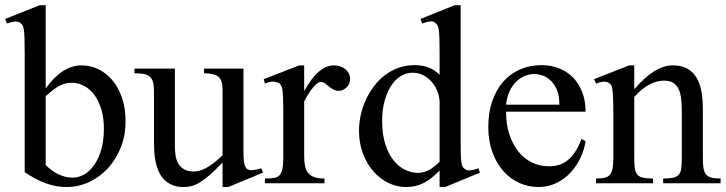

<svg xmlns="http://www.w3.org/2000/svg" viewBox="-24 -715 2833 749"><path d="M465.8 -241.7Q465.8 -186.5 447 -139.4Q428.2 -92.3 396.5 -58.1Q364.7 -23.9 323 -4.6Q281.2 14.6 234.9 14.6Q196.3 14.6 156 0.5Q115.7 -13.7 72.3 -43.5V-506.3Q72.3 -543.9 71.5 -565.9Q70.8 -587.9 68.8 -599.6Q66.9 -611.3 64 -616.2Q61 -621.1 56.6 -624.5Q48.8 -631.3 37.4 -631.1Q25.9 -630.9 2.9 -623.5L-3.9 -641.1L131.3 -694.8H154.3V-370.1Q218.8 -460 294.4 -460Q328.6 -460 359.6 -445.1Q390.6 -430.2 414.3 -402.1Q438 -374 451.9 -333.5Q465.8 -293 465.8 -241.7ZM381.3 -213.9Q381.3 -255.9 371.1 -289.1Q360.8 -322.3 343.8 -345.2Q326.7 -368.2 303.7 -380.1Q280.8 -392.1 255.4 -392.1Q246.6 -392.1 236.3 -390.4Q226.1 -388.7 214.1 -383.3Q202.1 -377.9 187.5 -367.4Q172.9 -356.9 154.3 -339.8V-71.3Q177.7 -47.4 204.6 -34.7Q231.4 -22 259.8 -22Q281.7 -22 303.5 -33.9Q325.2 -45.9 342.5 -70.1Q359.9 -94.2 370.6 -130.1Q381.3 -166 381.3 -213.9Z M866.2 14.6H844.2V-81.1Q815.9 -51.3 794.7 -32.7Q773.4 -14.2 756.1 -3.7Q738.8 6.8 723.6 10.7Q708.5 14.6 692.4 14.6Q666.5 14.6 647.7 6.6Q628.9 -1.5 616 -14.9Q603 -28.3 595.2 -45.9Q587.4 -63.5 583.3 -82.8Q579.1 -102.1 577.9 -122.1Q576.7 -142.1 576.7 -159.7V-359.9Q576.7 -381.8 572.8 -395.5Q568.8 -409.2 559.8 -416.5Q550.8 -423.8 536.1 -426.5Q521.5 -429.2 500.5 -429.2V-447.3H658.2V-147.9Q658.2 -128.9 660.6 -110.6Q663.1 -92.3 671.1 -77.9Q679.2 -63.5 693.8 -54.7Q708.5 -45.9 732.4 -45.9Q742.2 -45.9 753.7 -48.8Q765.1 -51.8 779.1 -59.1Q793 -66.4 809.1 -78.6Q825.2 -90.8 844.2 -109.4V-363.8Q844.2 -384.3 840.1 -396.7Q835.9 -409.2 827.1 -416.3Q818.4 -423.3 804.7 -426Q791 -428.7 772 -429.2V-447.3H925.8V-118.7Q925.8 -98.6 927.5 -85.7Q929.2 -72.8 932.9 -64.9Q936.5 -57.1 942.4 -54.2Q948.2 -51.3 956.1 -51.3Q962.9 -51.3 973.6 -53Q984.4 -54.7 995.1 -58.6L1002 -41.5Z M1341.8 -406.2Q1341.8 -397.5 1338.4 -389.2Q1335 -380.9 1328.9 -374.8Q1322.8 -368.7 1314.7 -364.7Q1306.6 -360.8 1297.4 -360.8Q1285.2 -360.8 1275.6 -366.2Q1266.1 -371.6 1258.3 -378.2Q1250.5 -384.8 1243.2 -390.1Q1235.8 -395.5 1228 -395.5Q1215.8 -395.5 1198.5 -375.2Q1181.2 -355 1162.6 -319.3V-104Q1162.6 -83 1166 -66.9Q1169.4 -50.8 1178.2 -40Q1187 -29.3 1202.4 -23.9Q1217.8 -18.6 1241.7 -18.6V0H1009.3V-18.6Q1030.3 -18.6 1044.2 -20.8Q1058.1 -22.9 1066.2 -31.2Q1074.2 -39.6 1077.6 -56.2Q1081.1 -72.8 1081.1 -101.1V-274.4Q1081.1 -309.6 1080.3 -330.3Q1079.6 -351.1 1077.9 -362.8Q1076.2 -374.5 1073.2 -379.9Q1070.3 -385.3 1066.4 -389.6Q1055.7 -395.5 1042.7 -396.5Q1029.8 -397.5 1009.3 -388.7L1004.9 -406.2L1143.6 -460H1162.6V-359.9Q1218.3 -460 1278.3 -460Q1291.5 -460 1303.2 -456.1Q1314.9 -452.1 1323.5 -445.1Q1332 -438 1336.9 -428Q1341.8 -418 1341.8 -406.2Z M1712.9 14.6H1690.9V-49.8Q1661.1 -18.6 1630.4 -2Q1599.6 14.6 1560.5 14.6Q1523.4 14.6 1490 -2Q1456.5 -18.6 1431.4 -47.9Q1406.2 -77.1 1391.4 -117.4Q1376.5 -157.7 1376.5 -205.1Q1376.5 -233.9 1382.8 -264.2Q1389.2 -294.4 1401.9 -322.8Q1414.6 -351.1 1433.1 -376.2Q1451.7 -401.4 1475.6 -420.2Q1499.5 -439 1529.3 -450Q1559.1 -460.9 1593.8 -460.9Q1623 -460.9 1647.2 -451.9Q1671.4 -442.9 1690.9 -423.3V-506.3Q1690.9 -543.5 1690.2 -564.9Q1689.5 -586.4 1687.7 -598.4Q1686 -610.4 1683.1 -615.2Q1680.2 -620.1 1675.8 -624.5Q1667.5 -632.8 1655 -631.6Q1642.6 -630.4 1623 -623.5L1616.2 -641.1L1750.5 -694.8H1772.9V-177.2Q1772.9 -141.1 1773.4 -119.4Q1773.9 -97.7 1775.4 -85Q1776.9 -72.3 1779.8 -66.4Q1782.7 -60.5 1788.1 -56.6Q1796.9 -49.3 1809.8 -50.3Q1822.8 -51.3 1842.3 -58.6L1848.1 -41.5ZM1690.9 -315.9Q1690.9 -334.5 1683.8 -354.5Q1676.8 -374.5 1663.6 -391.4Q1650.4 -408.2 1631.3 -419.4Q1612.3 -430.7 1587.9 -431.2Q1563 -432.1 1541 -419.2Q1519 -406.2 1502.7 -381.8Q1486.3 -357.4 1476.6 -322.3Q1466.8 -287.1 1466.8 -244.1Q1466.8 -189.9 1479.5 -151.4Q1492.2 -112.8 1512.2 -88.4Q1532.2 -64 1556.6 -52.5Q1581.1 -41 1604.5 -40.5Q1627.9 -40.5 1648.9 -51.5Q1669.9 -62.5 1690.9 -84.5Z M2260.3 -163.6Q2255.4 -130.9 2240.2 -98.9Q2225.1 -66.9 2201.7 -41.7Q2178.2 -16.6 2146.5 -1Q2114.7 14.6 2076.2 14.6Q2036.6 14.6 2001 -1.7Q1965.3 -18.1 1938.7 -48.6Q1912.1 -79.1 1896.5 -122.3Q1880.9 -165.5 1880.9 -218.8Q1880.9 -275.4 1896.2 -320.3Q1911.6 -365.2 1939.2 -396.5Q1966.8 -427.7 2004.9 -444.3Q2043 -460.9 2088.4 -460.9Q2125.5 -460.9 2157 -448.5Q2188.5 -436 2211.4 -412.6Q2234.4 -389.2 2247.3 -355.5Q2260.3 -321.8 2260.3 -279.3H1950.2Q1950.2 -229.5 1963.4 -189.9Q1976.6 -150.4 1999 -123Q2021.5 -95.7 2051 -81.3Q2080.6 -66.9 2113.3 -66.4Q2135.3 -65.9 2154.1 -71Q2172.9 -76.2 2189 -88.6Q2205.1 -101.1 2219 -121.8Q2232.9 -142.6 2244.6 -173.3ZM2158.2 -306.6Q2158.2 -343.8 2147.5 -366.9Q2136.7 -390.1 2121.6 -403.3Q2106.4 -416.5 2089.8 -421.4Q2073.2 -426.3 2061 -426.3Q2041.5 -426.3 2022.7 -418.5Q2003.9 -410.6 1988.8 -395.5Q1973.6 -380.4 1963.4 -357.9Q1953.1 -335.4 1950.2 -306.6Z M2563 0V-18.6Q2587.9 -18.6 2602.3 -21.7Q2616.7 -24.9 2624.3 -33.9Q2631.8 -43 2633.8 -59.1Q2635.7 -75.2 2635.7 -101.1V-283.7Q2635.7 -314 2632.3 -336.2Q2628.9 -358.4 2620.6 -372.6Q2612.3 -386.7 2599.1 -393.6Q2585.9 -400.4 2565.9 -400.4Q2537.6 -400.4 2508.5 -384.8Q2479.5 -369.1 2450.2 -336.9V-101.1Q2450.2 -74.7 2452.4 -58.6Q2454.6 -42.5 2462.4 -33.7Q2470.2 -24.9 2484.6 -21.7Q2499 -18.6 2523.4 -18.6V0H2301.3V-18.6Q2322.3 -18.6 2335.4 -21.7Q2348.6 -24.9 2356 -34.2Q2363.3 -43.5 2366 -59.6Q2368.7 -75.7 2368.7 -101.1V-267.6Q2368.7 -307.6 2367.7 -330.6Q2366.7 -353.5 2365 -365.7Q2363.3 -377.9 2360.6 -382.3Q2357.9 -386.7 2354 -389.6Q2337.9 -403.8 2301.3 -388.7L2293.5 -406.2L2430.2 -460H2450.2V-366.7Q2529.8 -460 2600.6 -460Q2633.3 -460 2655.8 -448Q2678.2 -436 2691.9 -414.1Q2705.6 -392.1 2711.7 -361.3Q2717.8 -330.6 2717.8 -293V-101.1Q2717.8 -76.2 2720.2 -60.1Q2722.7 -43.9 2730 -34.9Q2737.3 -25.9 2751 -22.2Q2764.6 -18.6 2787.1 -18.6V0Z"/></svg>

Font: Doulos SIL Am
Style: Regular
Weight: 400
Designer: Walt Agee, Victor Gaultney, Peter Martin, Debbi Hosken, Becca Hirsbrunner
Foundry: SIL International
Version: Version 5.000